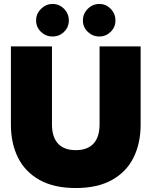

<svg xmlns="http://www.w3.org/2000/svg" viewBox="-20 -933 764 968"><path d="M162 -830Q162 -864 187 -888.5Q212 -913 245 -913Q279 -913 303 -888.5Q327 -864 327 -830Q327 -796 303 -772.5Q279 -749 245 -749Q211 -749 186.5 -772.5Q162 -796 162 -830ZM398 -830Q398 -864 422.5 -888.5Q447 -913 481 -913Q514 -913 538 -888.5Q562 -864 562 -830Q562 -796 538 -772.5Q514 -749 481 -749Q447 -749 422.5 -772.5Q398 -796 398 -830ZM35 -304V-699H242V-306Q242 -242 272.5 -209Q303 -176 362 -176Q421 -176 451.5 -209Q482 -242 482 -306V-699H689V-304Q689 -211 653.5 -139Q618 -67 545 -26Q472 15 362 15Q252 15 179 -26Q106 -67 70.5 -139Q35 -211 35 -304Z"/></svg>

Font: Prompt ExtraBold
Style: Regular
Weight: 800
Designer: Katatrad Team
Foundry: CadsonDemak
Version: Version 1.001